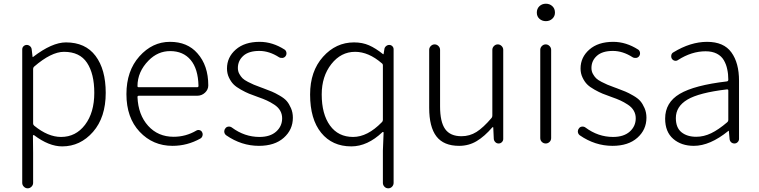

<svg xmlns="http://www.w3.org/2000/svg" viewBox="-20 -772 4082 1033"><path d="M99.6 211.9V-505.9Q99.6 -516.6 106.9 -523.4Q114.3 -530.3 124 -530.3Q133.8 -530.3 141.6 -523.4Q149.4 -516.6 150.4 -506.8L155.3 -465.8Q155.3 -464.8 156.2 -464.8Q157.2 -464.8 158.2 -465.8Q259.8 -543.9 335 -543.9Q439.5 -543.9 494.1 -471.2Q548.8 -398.4 548.8 -272.5Q548.8 -140.6 480.5 -62.5Q412.1 15.6 314.5 15.6Q243.2 15.6 163.1 -44.9Q161.1 -45.9 159.2 -44.9Q157.2 -43.9 157.2 -42L158.2 48.8V211.9Q158.2 223.6 149.4 232.4Q140.6 241.2 128.9 241.2Q117.2 241.2 108.4 232.4Q99.6 223.6 99.6 211.9ZM308.6 -35.2Q387.7 -35.2 437.5 -100.6Q487.3 -166 487.3 -272.5Q487.3 -375 448.2 -434.1Q409.2 -493.2 324.2 -493.2Q255.9 -493.2 163.1 -413.1Q158.2 -408.2 158.2 -401.4V-107.4Q158.2 -100.6 164.1 -95.7Q238.3 -35.2 308.6 -35.2Z M908.2 12.7Q802.7 12.7 731.4 -63Q660.2 -138.7 660.2 -265.6Q660.2 -390.6 730 -468.8Q799.8 -546.9 894.5 -546.9Q988.3 -546.9 1042 -485.4Q1100.6 -419.9 1100.6 -312.5Q1100.6 -290 1083 -273.4Q1065.4 -256.8 1040 -256.8H726.6Q719.7 -256.8 719.7 -250Q723.6 -154.3 776.9 -95.2Q830.1 -36.1 914.1 -36.1Q979.5 -36.1 1036.1 -69.3Q1043.9 -74.2 1053.7 -71.8Q1063.5 -69.3 1067.4 -60.5Q1072.3 -51.8 1069.3 -41.5Q1066.4 -31.2 1057.6 -26.4Q987.3 12.7 908.2 12.7ZM719.7 -308.6Q719.7 -302.7 726.6 -302.7H1040Q1047.9 -302.7 1047.9 -309.6Q1047.9 -310.5 1047.9 -310.5Q1045.9 -401.4 1005.9 -449.2Q965.8 -497.1 895.5 -497.1Q829.1 -497.1 779.3 -446.3Q719.7 -385.7 719.7 -308.6Z M1373 12.7Q1279.3 12.7 1197.3 -43.9Q1186.5 -51.8 1186.5 -65.4Q1186.5 -74.2 1192.4 -81.1Q1198.2 -89.8 1209 -90.8Q1219.7 -91.8 1227.5 -85.9Q1295.9 -35.2 1376 -35.2Q1433.6 -35.2 1465.8 -64Q1498 -92.8 1498 -135.7Q1498 -158.2 1487.3 -176.8Q1476.6 -195.3 1455.6 -209Q1434.6 -222.7 1415.5 -231.4Q1396.5 -240.2 1368.2 -250Q1337.9 -260.7 1319.8 -268.1Q1301.8 -275.4 1276.4 -289.6Q1251 -303.7 1236.8 -317.9Q1222.7 -332 1211.9 -354.5Q1201.2 -377 1201.2 -403.3Q1201.2 -463.9 1248.5 -505.4Q1295.9 -546.9 1377 -546.9Q1446.3 -546.9 1511.7 -504.9Q1519.5 -499 1521 -488.8Q1522.5 -478.5 1516.6 -470.2Q1510.7 -461.9 1500.5 -460.4Q1490.2 -459 1481.4 -463.9Q1428.7 -498 1375 -498Q1318.4 -498 1289.1 -471.7Q1259.8 -445.3 1259.8 -406.2Q1259.8 -388.7 1267.6 -374.5Q1275.4 -360.4 1284.7 -351.1Q1293.9 -341.8 1314 -331.5Q1334 -321.3 1345.7 -316.4Q1357.4 -311.5 1383.8 -301.8Q1387.7 -300.8 1394.5 -297.9Q1425.8 -286.1 1442.4 -279.3Q1459 -272.5 1484.4 -257.8Q1509.8 -243.2 1522.5 -228.5Q1535.2 -213.9 1545.4 -190.4Q1555.7 -167 1555.7 -138.7Q1555.7 -74.2 1506.8 -30.8Q1458 12.7 1373 12.7Z M2040 211.9V38.1L2043.9 -58.6Q2043.9 -60.5 2042 -61.5Q2040 -62.5 2038.1 -61.5Q1957 15.6 1870.1 15.6Q1767.6 15.6 1708 -57.6Q1648.4 -130.9 1648.4 -263.7Q1648.4 -388.7 1717.8 -466.3Q1787.1 -543.9 1884.8 -543.9Q1929.7 -543.9 1965.3 -528.3Q2001 -512.7 2041 -480.5Q2042 -480.5 2043 -480.5Q2043.9 -480.5 2043.9 -481.4L2047.9 -506.8Q2048.8 -516.6 2056.6 -523.4Q2064.5 -530.3 2074.2 -530.3Q2084 -530.3 2090.8 -523.4Q2097.7 -516.6 2097.7 -506.8V211.9Q2097.7 223.6 2089.4 232.4Q2081.1 241.2 2068.8 241.2Q2056.6 241.2 2048.3 232.4Q2040 223.6 2040 211.9ZM1879.9 -35.2Q1957 -35.2 2034.2 -114.3Q2040 -119.1 2040 -127V-419.9Q2040 -427.7 2034.2 -431.6Q1962.9 -493.2 1890.6 -493.2Q1814.5 -493.2 1762.7 -427.2Q1710.9 -361.3 1710.9 -263.7Q1710.9 -158.2 1755.4 -96.7Q1799.8 -35.2 1879.9 -35.2Z M2450.2 12.7Q2367.2 12.7 2328.1 -38.1Q2289.1 -88.9 2289.1 -192.4V-503.9Q2289.1 -515.6 2297.9 -524.4Q2306.6 -533.2 2318.4 -533.2Q2330.1 -533.2 2338.9 -524.4Q2347.7 -515.6 2347.7 -503.9V-199.2Q2347.7 -116.2 2375 -77.6Q2402.3 -39.1 2462.9 -39.1Q2506.8 -39.1 2543.5 -62Q2580.1 -85 2625 -137.7Q2628.9 -142.6 2628.9 -150.4V-503.9Q2628.9 -515.6 2637.7 -524.4Q2646.5 -533.2 2658.2 -533.2Q2669.9 -533.2 2678.7 -524.4Q2687.5 -515.6 2687.5 -503.9V-24.4Q2687.5 -14.6 2680.2 -7.3Q2672.9 0 2662.6 0Q2652.3 0 2645 -7.3Q2637.7 -14.6 2636.7 -24.4L2633.8 -86.9Q2632.8 -87.9 2631.3 -87.9Q2629.9 -87.9 2628.9 -86.9Q2586.9 -38.1 2544.4 -12.7Q2502 12.7 2450.2 12.7Z M2886.7 -29.3V-503.9Q2886.7 -515.6 2895.5 -524.4Q2904.3 -533.2 2916 -533.2Q2927.7 -533.2 2936.5 -524.4Q2945.3 -515.6 2945.3 -503.9V-29.3Q2945.3 -16.6 2936.5 -8.3Q2927.7 0 2916 0Q2904.3 0 2895.5 -8.3Q2886.7 -16.6 2886.7 -29.3ZM2917 -658.2Q2896.5 -658.2 2882.3 -670.9Q2868.2 -683.6 2868.2 -704.1Q2868.2 -725.6 2882.3 -738.8Q2896.5 -752 2917 -752Q2937.5 -752 2951.7 -738.8Q2965.8 -725.6 2965.8 -704.1Q2965.8 -684.6 2951.7 -671.4Q2937.5 -658.2 2917 -658.2Z M3275.4 12.7Q3181.6 12.7 3099.6 -43.9Q3088.9 -51.8 3088.9 -65.4Q3088.9 -74.2 3094.7 -81.1Q3100.6 -89.8 3111.3 -90.8Q3122.1 -91.8 3129.9 -85.9Q3198.2 -35.2 3278.3 -35.2Q3335.9 -35.2 3368.2 -64Q3400.4 -92.8 3400.4 -135.7Q3400.4 -158.2 3389.6 -176.8Q3378.9 -195.3 3357.9 -209Q3336.9 -222.7 3317.9 -231.4Q3298.8 -240.2 3270.5 -250Q3240.2 -260.7 3222.2 -268.1Q3204.1 -275.4 3178.7 -289.6Q3153.3 -303.7 3139.2 -317.9Q3125 -332 3114.3 -354.5Q3103.5 -377 3103.5 -403.3Q3103.5 -463.9 3150.9 -505.4Q3198.2 -546.9 3279.3 -546.9Q3348.6 -546.9 3414.1 -504.9Q3421.9 -499 3423.3 -488.8Q3424.8 -478.5 3418.9 -470.2Q3413.1 -461.9 3402.8 -460.4Q3392.6 -459 3383.8 -463.9Q3331.1 -498 3277.3 -498Q3220.7 -498 3191.4 -471.7Q3162.1 -445.3 3162.1 -406.2Q3162.1 -388.7 3169.9 -374.5Q3177.7 -360.4 3187 -351.1Q3196.3 -341.8 3216.3 -331.5Q3236.3 -321.3 3248 -316.4Q3259.8 -311.5 3286.1 -301.8Q3290 -300.8 3296.9 -297.9Q3328.1 -286.1 3344.7 -279.3Q3361.3 -272.5 3386.7 -257.8Q3412.1 -243.2 3424.8 -228.5Q3437.5 -213.9 3447.8 -190.4Q3458 -167 3458 -138.7Q3458 -74.2 3409.2 -30.8Q3360.4 12.7 3275.4 12.7Z M3712.9 12.7Q3645.5 12.7 3602.1 -24.9Q3558.6 -62.5 3558.6 -133.8Q3558.6 -220.7 3637.2 -267.1Q3715.8 -313.5 3890.6 -334Q3898.4 -335 3898.4 -343.8Q3898.4 -374 3892.6 -399.4Q3887.7 -424.8 3874.5 -447.8Q3861.3 -470.7 3836.4 -483.4Q3811.5 -496.1 3776.4 -496.1Q3701.2 -496.1 3627.9 -449.2Q3620.1 -443.4 3610.4 -445.3Q3600.6 -447.3 3594.7 -456.1Q3589.8 -464.8 3591.8 -475.1Q3593.8 -485.4 3602.5 -490.2Q3695.3 -546.9 3784.2 -546.9Q3874 -546.9 3915 -490.2Q3956.1 -433.6 3956.1 -337.9V-24.4Q3956.1 -14.6 3948.7 -7.3Q3941.4 0 3931.6 0Q3920.9 0 3913.6 -6.8Q3906.2 -13.7 3905.3 -24.4L3901.4 -67.4Q3901.4 -68.4 3900.4 -68.4Q3899.4 -68.4 3898.4 -67.4Q3799.8 12.7 3712.9 12.7ZM3725.6 -36.1Q3766.6 -36.1 3806.2 -55.2Q3845.7 -74.2 3892.6 -114.3Q3898.4 -119.1 3898.4 -126V-285.2Q3898.4 -291 3892.6 -291Q3891.6 -291 3890.6 -291Q3741.2 -273.4 3678.7 -236.3Q3616.2 -199.2 3616.2 -136.7Q3616.2 -85 3646.5 -60.5Q3676.8 -36.1 3725.6 -36.1Z"/></svg>

Font: irohamaru Light
Style: Regular
Weight: 200
Designer: [Source Han Sans]
Ryoko NISHIZUKA  (kana & ideographs); Paul D. Hunt (Latin, Greek & Cyrillic); Wenlong ZHANG  (bopomofo
Version: Version 1.01